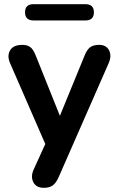

<svg xmlns="http://www.w3.org/2000/svg" viewBox="-20 -712 569 920"><path d="M141 -614Q100 -614 100 -653Q100 -692 141 -692H389Q430 -692 430 -653Q430 -614 389 -614ZM190 188Q154 188 140 161.5Q126 135 141 101L197 -22L28 -410Q13 -445 28.5 -471Q44 -497 87 -497Q111 -497 125.5 -486Q140 -475 152 -444L267 -157L385 -445Q397 -475 412.5 -486Q428 -497 455 -497Q489 -497 502.5 -471Q516 -445 501 -410L261 137Q248 166 232 177Q216 188 190 188Z"/></svg>

Font: Chiron GoRound TC SB
Style: Regular
Weight: 500
Designer: Ryoko NISHIZUKA 西塚涼子 (kana, bopomofo & ideographs); Paul D. Hunt (Latin, Greek & Cyrillic); Sandoll Communications 산돌커뮤니
Foundry: Adobe
Version: Version 1.000;hotconv 1.1.1;makeotfexe 2.6.0